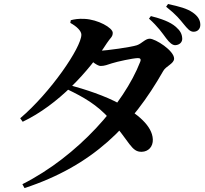

<svg xmlns="http://www.w3.org/2000/svg" viewBox="-20 -871 1040 972"><path d="M868.2 -642.3C889.6 -643.7 903.9 -658 902.5 -677.2C901 -699.3 892.9 -715.2 870.6 -734.8C841 -760.9 795.4 -776.4 743.9 -789.6L734.3 -776.7C780.6 -734.9 800.9 -704.4 821.2 -677.2C838.1 -654.9 852.7 -641.6 868.2 -642.3ZM93.3 61.5 104.2 81.2C450.4 -32.8 648.2 -234.1 806.7 -512.2C820.2 -536.5 861.4 -548.8 861.4 -574.3C861.4 -614.7 766.9 -675.1 737.6 -675.1C715.4 -675.1 698 -650.3 672.7 -641.9C645.7 -632.8 519.3 -614.4 485 -614.4C470.8 -614.4 459.5 -614.9 437.3 -618.2L418.9 -582.4C445.8 -559.5 473.1 -537 489.6 -537C508.9 -537 525.1 -543.5 546.1 -550.4C574.6 -559.6 651.7 -576.1 677.5 -576.9C689.7 -577.2 695.5 -572 689.7 -557.8C607.2 -345.6 374.4 -80.5 93.3 61.5ZM697.6 -102.5C731.1 -103.3 755.2 -128.3 753.7 -165.5C750.8 -235.3 673.7 -295.2 590.9 -342.7C512.2 -386.9 406.9 -419.7 335.9 -439.2L321.5 -418.5C402.2 -379.6 471.3 -341.1 536.1 -268.1C637.8 -152.4 644.7 -101.1 697.6 -102.5ZM82.3 -272.3 94.9 -254.6C275.5 -340.6 430.1 -510.9 521.1 -652.7C538 -679.1 550.8 -683.6 550.8 -704.7C550.8 -730.6 475.1 -772.4 408.1 -775.4C376.3 -777 357.7 -773.6 338.5 -768.8L335.9 -755.1C368.3 -737.4 391.9 -714.5 391.9 -695.3C391.9 -630.8 235.6 -402.3 82.3 -272.3ZM961.3 -710.3C981.3 -711 994.9 -725.3 994.1 -747.3C993.4 -771 980.9 -790 955.9 -807.6C926 -828.1 889.1 -837.9 830.6 -850.6L821 -837C873.8 -795.1 890.7 -772.1 909.6 -749.3C929.2 -725.8 941.6 -709.6 961.3 -710.3Z"/></svg>

Font: Source Han Serif CN VF
Style: Regular
Weight: 250
Designer: Ryoko NISHIZUKA 西塚涼子 (kana & ideographs); Frank Grießhammer (Latin, Greek & Cyrillic); Wenlong ZHANG 张文龙 (bopomofo); San
Foundry: Adobe
Version: Version 2.002;hotconv 1.1.0;makeotfexe 2.6.0